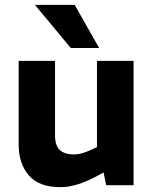

<svg xmlns="http://www.w3.org/2000/svg" viewBox="-20 -764 634 792"><path d="M229 8Q141 8 99 -40.5Q57 -89 57 -168V-513H207V-206Q207 -164 226.5 -145.5Q246 -127 286 -127Q303 -127 318 -131.5Q333 -136 349 -143L380 -157V-513H531V0H418L400 -88L430 -65L371 -33Q334 -14 298.5 -3Q263 8 229 8ZM272 -566 124 -744H288L389 -566Z"/></svg>

Font: REM Medium SemiBold
Style: Regular
Weight: 600
Version: Version 1.005;gftools[0.9.28]